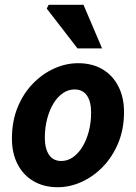

<svg xmlns="http://www.w3.org/2000/svg" viewBox="-20 -773 571 805"><path d="M222 12Q164 12 120.5 -13.5Q77 -39 53.5 -85Q30 -131 30 -192Q30 -264 53.5 -322Q77 -380 117 -421.5Q157 -463 206.5 -485.5Q256 -508 308 -508Q366 -508 409 -483Q452 -458 476 -411.5Q500 -365 500 -304Q500 -232 476 -174Q452 -116 412 -74.5Q372 -33 322.5 -10.5Q273 12 222 12ZM237 -98Q263 -98 285.5 -113.5Q308 -129 325 -156.5Q342 -184 352 -221Q362 -258 362 -301Q362 -347 344.5 -372.5Q327 -398 292 -398Q267 -398 244.5 -383Q222 -368 205 -340.5Q188 -313 178 -276Q168 -239 168 -195Q168 -150 185.5 -124Q203 -98 237 -98ZM305 -570 176 -737 184 -753H330L408 -570Z"/></svg>

Font: Source Sans 3 ExtraLight
Style: Bold Italic
Weight: 700
Italic angle: -11°
Version: Version 3.052;hotconv 1.1.0;makeotfexe 2.6.0